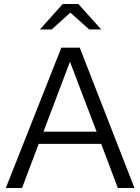

<svg xmlns="http://www.w3.org/2000/svg" viewBox="-20 -938 700 958"><path d="M9 0 286 -700H378L651 0H568L485 -220H173L90 0ZM197 -281H462L329 -630ZM425 -791 331 -875 238 -791H179L293 -918H371L485 -791Z"/></svg>

Font: Red Hat Text VF
Style: Regular
Weight: 400
Designer: Pentagram, MCKL
Foundry: Pentagram, MCKL
Version: Version 1.023